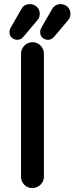

<svg xmlns="http://www.w3.org/2000/svg" viewBox="-20 -905 365 941"><path d="M26.4 -748Q26.4 -758.8 34.2 -772.5L84 -859.4Q96.7 -884.8 127 -884.8Q146.5 -884.8 161.1 -871.1Q174.8 -857.4 174.8 -836.9Q174.8 -817.4 162.1 -804.7Q93.8 -722.7 91.8 -721.7Q81.1 -710 64.5 -710Q47.9 -710 37.1 -720.7Q26.4 -731.4 26.4 -748ZM176.8 -749Q176.8 -758.8 184.6 -772.5Q237.3 -865.2 239.3 -867.2Q241.2 -869.1 244.6 -872.6Q248 -876 252.9 -878.9Q263.7 -884.8 277.3 -884.8Q296.9 -884.8 311.5 -871.1Q325.2 -857.4 325.2 -837.4Q325.2 -817.4 312.5 -804.7Q244.1 -722.7 242.2 -721.7Q231.4 -710 214.8 -710Q199.2 -710 188 -720.2Q176.8 -730.5 176.8 -749ZM83 -39.1V-641.6Q83 -664.1 99.6 -681.6Q116.2 -698.2 139.2 -698.2Q162.1 -698.2 178.7 -681.6Q195.3 -665 195.3 -641.6V-39.1Q195.3 -16.6 178.7 0Q161.1 16.6 138.2 16.6Q115.2 16.6 99.1 0.5Q83 -15.6 83 -39.1Z"/></svg>

Font: FakePearl
Style: SemiBold
Weight: 400
Version: Version 1.2